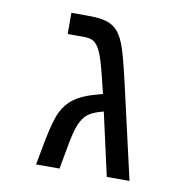

<svg xmlns="http://www.w3.org/2000/svg" viewBox="-71 -670 741 740"><g transform="rotate(10 300.0 -299.5)"><path d="M212.9 -599.1Q260.3 -599.1 285.9 -591.6Q311.5 -584 328.1 -567.1Q344.7 -550.3 358.6 -516.1Q372.6 -481.9 397.9 -372.1L482.9 0H394L338.9 -246.1Q297.9 -235.8 279.1 -221.2Q260.3 -206.5 248 -177.7Q235.8 -148.9 225.1 -87.9L209 0H117.2L133.8 -88.9Q150.9 -177.7 168 -212.2Q185.1 -246.6 213.9 -267.8Q242.7 -289.1 292 -303.2L324.2 -312L317.9 -336.9Q297.9 -422.4 285.6 -455.6Q273.4 -488.8 258.5 -502.4Q243.7 -516.1 215.8 -516.1H149.9V-599.1Z"/></g></svg>

Font: Liberation Mono
Style: Regular
Weight: 400
Monospace: yes
Designer: Steve Matteson
Foundry: Ascender Corporation
Version: Version 2.1.5